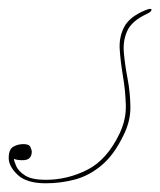

<svg xmlns="http://www.w3.org/2000/svg" viewBox="-52 -504 368 441"><path d="M283 -481Q296 -486 296 -481.5Q296 -477 285 -472Q251 -456 240.5 -433.5Q230 -411 232.5 -383Q235 -355 241 -323.5Q247 -292 247.5 -259Q248 -226 232 -194Q210 -148 181 -124Q152 -100 119.5 -91.5Q87 -83 53 -83Q9 -83 -11.5 -102.5Q-32 -122 -32 -141Q-32 -161 -21.5 -167Q-11 -173 2 -173Q15 -173 18 -166Q21 -159 21 -156Q21 -136 0 -136Q-10 -136 -15 -137.5Q-20 -139 -20 -139Q-20 -135 -15 -123Q-10 -111 5.5 -101Q21 -91 53 -91Q103 -91 148.5 -114Q194 -137 223 -198Q238 -230 237 -263Q236 -296 230.5 -328.5Q225 -361 223 -390Q221 -419 233.5 -442.5Q246 -466 283 -481Z"/></svg>

Font: Kapakana Light
Style: Regular
Weight: 300
Designer: Kyosuke Nagai
Version: Version 1.000